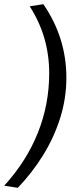

<svg xmlns="http://www.w3.org/2000/svg" viewBox="-20 -757 368 917"><path d="M297 -386Q297 -287 267.5 -193.5Q238 -100 186 -16Q134 68 65 140L0 130Q106 14 160.5 -122Q215 -258 215 -407Q215 -493 192.5 -572Q170 -651 122 -727L187 -737Q297 -577 297 -386Z"/></svg>

Font: Rosario Light
Style: Italic
Weight: 300
Italic angle: -8.05°
Designer: Hector Gatti
Foundry: Omnibus Type
Version: Version 1.101; ttfautohint (v1.8.1.43-b0c9)